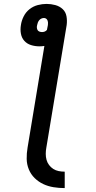

<svg xmlns="http://www.w3.org/2000/svg" viewBox="-20 -755 490 982"><path d="M311 207Q282 207 254 202.5Q226 198 201.5 186.5Q177 175 157.5 156Q138 137 127.5 111.5Q117 86 116.5 57.5Q116 29 121 0L207 -520Q201 -519 194.5 -518.5Q188 -518 182 -518Q159 -518 138.5 -524.5Q118 -531 104.5 -546Q91 -561 87 -582.5Q83 -604 87 -627Q90 -649 101 -671Q112 -693 131 -708Q150 -723 173 -729Q196 -735 218 -735Q241 -735 263 -729Q285 -723 300.5 -708.5Q316 -694 320 -672Q324 -650 321 -627L217 0Q214 16 214 32Q214 48 218 62.5Q222 77 231 89Q240 101 252.5 109Q265 117 280 120Q295 123 311 123ZM195 -591Q202 -591 208.5 -593.5Q215 -596 220 -602L225 -627Q226 -633 225.5 -639Q225 -645 223 -650.5Q221 -656 216 -659.5Q211 -663 205 -663Q198 -663 191.5 -660Q185 -657 180.5 -651.5Q176 -646 173.5 -639.5Q171 -633 170 -627Q168 -620 168.5 -613.5Q169 -607 172 -601.5Q175 -596 181.5 -593.5Q188 -591 195 -591Z"/></svg>

Font: Iosevka Custom Medium Oblique
Style: Regular
Weight: 500
Italic angle: -9°
Designer: Belleve Invis
Foundry: Belleve Invis
Version: Version 27.0.1